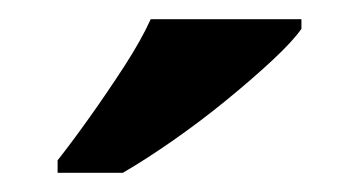

<svg xmlns="http://www.w3.org/2000/svg" viewBox="-20 -786 374 200"><path d="M40 -619Q55 -638 73.5 -664Q92 -690 109.5 -717Q127 -744 137 -766H294V-756Q285 -743 263.5 -723Q242 -703 215 -681Q188 -659 160 -639.5Q132 -620 108 -606H40Z"/></svg>

Font: Noto Serif Gujarati
Style: Regular
Weight: 400
Designer: Universal Thirst, Indian Type Foundry and the Monotype Design Team
Foundry: Monotype Imaging Inc.
Version: Version 2.102